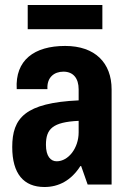

<svg xmlns="http://www.w3.org/2000/svg" viewBox="-20 -739 519 769"><path d="M91 -622H390V-719H91ZM158 10C215 10 265 -16 302 -74H305L331 0H427V-381C427 -487 361 -555 241 -555C117 -555 40 -498 47 -382H170C167 -429 197 -452 234 -452C273 -452 295 -426 295 -381V-337C81 -327 29 -267 29 -150C29 -43 75 10 158 10ZM207 -93C183 -93 164 -113 164 -159C164 -223 191 -250 295 -255V-209C295 -146 254 -93 207 -93Z"/></svg>

Font: Kathrein 77 Bold Condensed
Style: Regular
Weight: 700
Width: 3
Designer: Lazydogs Typefoundry, based on Open Sans by Ascender Corporation
Foundry: Lazydogs Typefoundry
Version: Version 1.003;PS 001.003;hotconv 1.0.88;makeotf.lib2.5.64775